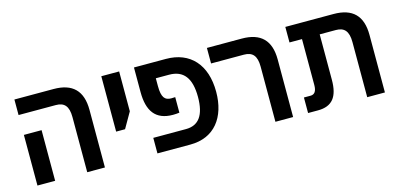

<svg xmlns="http://www.w3.org/2000/svg" viewBox="-58 -944 2677 1289"><g transform="rotate(-15 1280.0 -299.0)"><path d="M421 0H544V-400C544 -533 479 -598 347 -598H75V-490H334C392 -490 421 -460 421 -383ZM75 0H198V-352H75Z M679 -213H741L803 -321V-598H679Z M906 -427C906 -296 956 -223 1077 -223C1091 -223 1108 -224 1122 -226V-334C1113 -334 1103 -333 1094 -333C1051 -333 1029 -356 1029 -435V-490H1121C1221 -490 1270 -427 1270 -296C1270 -169 1225 -108 1136 -108H909V0H1138C1306 0 1397 -121 1397 -298C1397 -487 1296 -598 1128 -598H906Z M1729 0H1852V-400C1852 -533 1787 -598 1655 -598H1413V-490H1641C1700 -490 1729 -460 1729 -383Z M2168 -174V-490H2280C2338 -490 2367 -460 2367 -383V0H2490V-400C2490 -533 2425 -598 2293 -598H1958V-490H2045V-171C2045 -129 2031 -108 2002 -108H1956V0H2025C2125 0 2168 -57 2168 -174Z"/></g></svg>

Font: Noto Sans Hebrew SemiCondensed Semi
Style: Regular
Weight: 600
Width: 4
Designer: Monotype Design Team
Foundry: Monotype Imaging Inc.
Version: Version 1.902